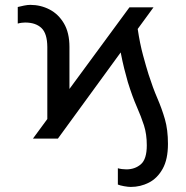

<svg xmlns="http://www.w3.org/2000/svg" viewBox="-20 -558 748 773"><path d="M213.1 0H112.6L170.5 -78.8V-369Q170.1 -423.3 146.8 -445.3Q123.6 -467.3 81 -467.3Q75.3 -467.3 66.9 -466.3Q58.6 -465.2 51.5 -463.1V-529.8Q62.5 -532.7 76.7 -535.5Q90.9 -538.4 101.9 -538.4Q143.5 -538.4 179.3 -519.9Q215.2 -501.4 237.4 -463.8Q259.6 -426.1 259.6 -369V-199.9L501.1 -528.4H598L534.4 -441.4Q543.3 -381.7 555.8 -335.9Q568.2 -290.1 578.1 -258.5Q595.5 -204.2 613.6 -162.3Q631.7 -120.4 644 -77.9Q656.2 -35.5 656.2 21.3Q656.2 83.5 634.9 121.6Q613.6 159.8 579.5 177.2Q545.5 194.6 506.7 194.6Q495.7 194.6 479.2 191.6Q462.7 188.6 454.5 185V119.3Q460.9 121.4 471.1 122.7Q481.2 123.9 488.6 123.9Q523.4 123.9 547.2 103.3Q571 82.7 571 27Q571 -17.8 559.7 -53.1Q548.3 -88.4 530.7 -128.4Q513.1 -168.3 494.7 -227.3Q487.6 -252.1 480.1 -281.8Q472.7 -311.4 465.9 -346.9Z"/></svg>

Font: Inter UI Light
Style: Regular
Weight: 300
Designer: Rasmus Andersson
Foundry: rsms
Version: 3.2;8d6f07862